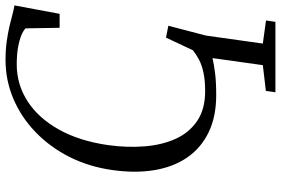

<svg xmlns="http://www.w3.org/2000/svg" viewBox="-181 -610 1016 694"><g transform="rotate(-90 327.0 -263.0)"><path d="M340.5 224.5 345.5 190 438.5 179 464 -3Q441 2.5 409 6.5Q377 10.5 330 10.5Q252.5 10.5 196 -16.8Q139.5 -44 105 -94Q70.5 -144 59 -213.2Q47.5 -282.5 59.5 -366Q71.5 -450.5 107.2 -520.8Q143 -591 196.8 -642.8Q250.5 -694.5 317.2 -722.8Q384 -751 457.5 -751Q493.5 -751 524 -746.8Q554.5 -742.5 579 -736.8Q603.5 -731 622.5 -725.8Q641.5 -720.5 654.5 -719L624 -555.5H573.5L571.5 -678.5Q564 -686.5 546.5 -693.8Q529 -701 502.5 -705.8Q476 -710.5 440.5 -710.5Q369 -710.5 308.2 -671.5Q247.5 -632.5 206 -558.5Q164.5 -484.5 149.5 -380.5Q140 -311.5 145 -248.5Q150 -185.5 172.2 -136.2Q194.5 -87 237 -58.2Q279.5 -29.5 344 -29.5Q385 -29.5 412.8 -35.8Q440.5 -42 459.5 -52.2Q478.5 -62.5 492.5 -74L538 -171L581 -162.5L545.5 -27L516.5 179L600 190.5L595 224.5Z"/></g></svg>

Font: Merriweather 60pt Light
Style: Italic
Weight: 300
Italic angle: -7.8°
Version: Version 2.101